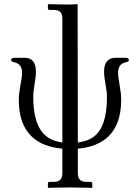

<svg xmlns="http://www.w3.org/2000/svg" viewBox="-20 -710 678 930"><path d="M282 -20C200 -30 141 -82 141 -242C141 -281 154 -325 154 -363C154 -399 142 -430 99 -430H54C43 -430 34 -429 34 -418C34 -413 40 -411 47 -409C76 -403 87 -384 87 -357C87 -323 71 -276 71 -226C71 -60 165 0 282 10V127C282 155 273 171 239 171H220C215 171 212 174 212 179V198L214 200C214 200 282 198 318 198C357 198 425 200 425 200L427 198V179C427 174 423 171 418 171H400C367 171 357 155 357 127V10C474 0 567 -61 567 -226C567 -276 552 -323 552 -357C552 -384 562 -403 591 -409C599 -411 604 -413 604 -418C604 -429 596 -430 585 -430H540C497 -430 484 -399 484 -363C484 -325 498 -281 498 -242C498 -82 444 -30 357 -20C357 -243 356 -465 356 -688L355 -690C355 -690 332 -688 318 -688C282 -688 214 -690 214 -690L212 -688V-670C212 -665 215 -662 220 -662H239C273 -662 282 -646 282 -618Z"/></svg>

Font: Libertinus Serif
Style: Regular
Weight: 400
Designer: Philipp H. Poll, Khaled Hosny
Foundry: Caleb Maclennan
Version: Version 7.050;RELEASE